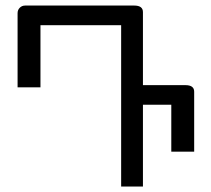

<svg xmlns="http://www.w3.org/2000/svg" viewBox="-20 -684 755 688"><path d="M675.8 -140.6H593.8V-308.6H492.2V-15.6H414.1V-593.8H125V-371.1H43V-636.7Q43 -648.4 50.8 -656.2Q58.6 -664.1 70.3 -664.1H460.9Q492.2 -664.1 492.2 -640.6V-378.9H644.5Q675.8 -378.9 675.8 -355.5Z"/></svg>

Font: 和音 by 宁静之雨，公众号njzyshare
Style: Regular
Weight: 400
Designer: Steve Matteson
Foundry: Ascender Corporation
Version: Version 6.00;June 8, 2018;FontCreator 11.0.0.2388 32-bit